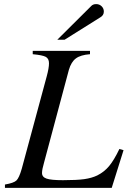

<svg xmlns="http://www.w3.org/2000/svg" viewBox="-20 -908 617 928"><path d="M415 -662.1V-646Q369.6 -642.6 346.9 -625.7Q324.2 -608.9 313 -570.8L192.9 -122.1Q183.1 -88.9 183.1 -71.8Q183.1 -52.2 205.1 -44.7Q227.1 -37.1 284.2 -37.1Q351.1 -37.1 387.5 -42.2Q423.8 -47.4 450.2 -60.1Q483.9 -77.1 507.3 -105.2Q530.8 -133.3 557.1 -188L577.1 -182.1L520 0H3.9V-16.1Q46.4 -23.4 59.3 -35.6Q72.3 -47.9 85 -91.8L206.1 -540Q216.8 -579.6 216.8 -602.1Q216.8 -624.5 201.4 -633.1Q186 -641.6 138.2 -646V-662.1ZM256.8 -715.8 419.9 -877.9Q428.7 -888.2 444.8 -888.2Q460.4 -888.2 471.2 -877.7Q481.9 -867.2 481.9 -852.1Q481.9 -834 464.8 -824.2L292 -715.8Z"/></svg>

Font: Accordance
Style: Italic
Weight: 400
Italic angle: -11°
Version: Version 1.2 (build January 31, 2020) Miklal Software Solutio